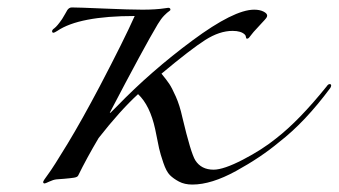

<svg xmlns="http://www.w3.org/2000/svg" viewBox="-20 -480 910 516"><path d="M173 -460Q190 -460 260 -457Q330 -454 363 -454Q381 -454 396.5 -455Q412 -456 421 -457.5Q430 -459 432 -459Q438 -459 438 -454Q438 -452 434 -449.5Q430 -447 421.5 -438.5Q413 -430 404 -415Q367 -353 275 -177H277L294 -194Q386 -289 497.5 -371.5Q609 -454 663 -454Q678 -454 688 -449Q698 -444 698 -438Q698 -435 695.5 -431.5Q693 -428 683 -417.5Q673 -407 666 -399Q662 -395 657 -388.5Q652 -382 649.5 -379Q647 -376 644 -376Q642 -376 641.5 -378Q641 -380 640.5 -382.5Q640 -385 638 -387Q628 -397 605 -397Q570 -397 531.5 -372.5Q493 -348 414 -282Q428 -265 435 -254.5Q442 -244 452.5 -220.5Q463 -197 470 -165Q493 -68 505 -49Q521 -24 554 -24Q581 -24 633 -51Q685 -78 722 -108Q784 -156 858 -248Q862 -254 866 -254Q870 -254 870 -250Q870 -248 868 -244Q800 -152 730 -98Q681 -57 614.5 -20.5Q548 16 497 16Q476 16 461 8Q446 0 436.5 -9.5Q427 -19 419 -42.5Q411 -66 407.5 -81.5Q404 -97 397 -133Q383 -197 351 -227Q303 -183 245 -109Q213 -55 190 -8Q188 -4 179 -2.5Q170 -1 152 0.5Q134 2 132 2Q123 3 112.5 8Q102 13 100 13Q96 13 96 9Q96 6 109.5 -12Q123 -30 161.5 -93.5Q200 -157 248 -248Q313 -372 342 -437Q193 -437 134 -397Q126 -392 124 -392Q120 -392 120 -396Q120 -400 126 -404Q134 -410 147 -429Q151 -435 155 -442.5Q159 -450 161 -453Q163 -456 166 -458Q169 -460 173 -460Z"/></svg>

Font: Miama Nueva
Style: Medium
Weight: 400
Italic angle: -28°
Version: Version 1.0